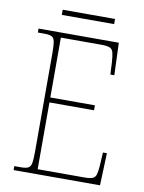

<svg xmlns="http://www.w3.org/2000/svg" viewBox="-91 -890 717 954"><g transform="rotate(10 267.5 -413.5)"><path d="M45 0V-20H78Q103 -20 115 -26Q127 -32 130.5 -51Q134 -70 134 -108V-606Q134 -645 130.5 -663.5Q127 -682 115 -688Q103 -694 78 -694H45V-714H450L456 -551H436L433 -613Q431 -645 426.5 -661.5Q422 -678 408.5 -683.5Q395 -689 366 -689H162V-387H387V-362H162V-25H398Q426 -25 439 -30.5Q452 -36 456.5 -50.5Q461 -65 463 -94L467 -163H487L481 0ZM147 -801V-827H411V-801Z"/></g></svg>

Font: Noto Serif Bengali SemiCondensed Thin
Style: Regular
Weight: 100
Width: 4
Designer: Juan Bruce, Universal Thirst, Indian Type Foundry and the Monotype Design Team.
Foundry: Monotype Imaging Inc.
Version: Version 2.003; ttfautohint (v1.8.4.7-5d5b)